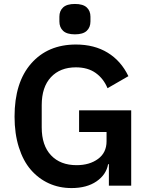

<svg xmlns="http://www.w3.org/2000/svg" viewBox="-20 -934 751 966"><path d="M278.8 -826.2V-850.1Q278.8 -879.4 297.6 -896.7Q316.4 -914.1 356.9 -914.1Q397.5 -914.1 416.3 -896.7Q435.1 -879.4 435.1 -850.1V-826.2Q435.1 -796.4 416.3 -778.8Q397.5 -761.2 356.9 -761.2Q316.4 -761.2 297.6 -778.8Q278.8 -796.4 278.8 -826.2ZM339.8 12.2Q277.8 12.2 225.8 -11.5Q173.8 -35.2 135.3 -79.6Q96.7 -124 75 -192.6Q53.2 -261.2 53.2 -347.2Q53.2 -519.5 137 -614.7Q220.7 -710 361.8 -710Q454.6 -710 521.7 -668.9Q588.9 -627.9 626 -550.8L521 -490.2Q501 -538.6 461.4 -566.9Q421.9 -595.2 361.8 -595.2Q282.7 -595.2 236.3 -545.7Q189.9 -496.1 189.9 -404.8V-293Q189.9 -202.1 236.8 -152.6Q283.7 -103 365.2 -103Q430.7 -103 473.4 -134.5Q516.1 -166 516.1 -223.1V-270H377.9V-378.9H640.1V0H527.8V-107.9H523.9Q514.6 -55.2 465.6 -21.5Q416.5 12.2 339.8 12.2Z"/></svg>

Font: Anuphan SemiBold
Style: Bold
Weight: 600
Designer: Mike Abbink, Paul van der Laan, Pieter van Rosmalen, Mint Tantisuwanna
Foundry: Bold Monday; Cadson Demak
Version: Version 3.002;hotconv 1.0.109;makeotfexe 2.5.65596